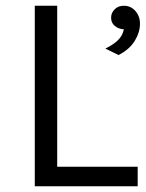

<svg xmlns="http://www.w3.org/2000/svg" viewBox="-20 -648 508 668"><path d="M179 -628V-68H459V0H101V-628ZM392.5 -456.5 346.5 -479Q372.5 -491.5 389.2 -507Q406 -522.5 411 -546Q392.5 -547 379.5 -557.8Q366.5 -568.5 366.5 -586.5Q366.5 -603 378.8 -615.5Q391 -628 411 -628Q435 -628 451 -609.8Q467 -591.5 467 -566Q467 -535.5 448.8 -505.8Q430.5 -476 392.5 -456.5Z"/></svg>

Font: Karla
Style: Regular
Weight: 400
Designer: Jonathan Pinhorn
Version: Version 2.004;gftools[0.9.33]